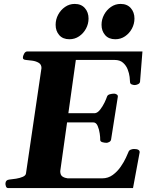

<svg xmlns="http://www.w3.org/2000/svg" viewBox="-20 -954 761 974"><path d="M246.6 -333 245.6 -379.9H462.4Q475.6 -381.8 488.3 -398.2Q501 -414.6 510.3 -433.8Q519.5 -453.1 522.5 -462.9Q525.4 -472.7 537.1 -475.8Q548.8 -479 559.6 -479Q564.9 -479 572 -474.9Q579.1 -470.7 577.6 -462.4L543.5 -246.1Q542 -237.8 533.9 -233.6Q525.9 -229.5 520.5 -229.5Q509.3 -229.5 498.5 -232.9Q487.8 -236.3 488.3 -245.6Q488.8 -256.3 485.8 -277.1Q482.9 -297.9 475.3 -315.4Q467.8 -333 453.6 -333ZM364.7 -649.9 285.6 -85.9Q285.6 -65.4 297.4 -58.1Q309.1 -50.8 323.2 -49.3H498.5Q528.8 -49.3 552.2 -66.7Q575.7 -84 592.3 -108.2Q608.9 -132.3 618.7 -153.6Q628.4 -174.8 631.3 -182.1Q634.3 -191.4 643.1 -194.8Q651.9 -198.2 659.7 -198.2Q689 -198.2 688.5 -181.6L654.8 0H21Q12.7 0 9.8 -9.8Q6.8 -19.5 7.8 -24.9Q9.3 -41 26.4 -43Q42.5 -44.4 61.8 -47.6Q81.1 -50.8 95.7 -57.1Q110.4 -63.5 111.8 -74.2L190.4 -608.9Q190.4 -627 176.5 -635.3Q162.6 -643.6 144 -646.2Q125.5 -648.9 111.3 -649.9Q96.2 -651.4 96.2 -660.6Q96.2 -670.9 102.5 -681.9Q108.9 -692.9 117.7 -692.9H702.6L690.4 -539.1Q689 -530.8 679.7 -526.6Q670.4 -522.5 663.6 -522.5Q655.8 -522.5 647.7 -525.9Q639.6 -529.3 639.6 -538.6Q639.6 -545.9 637.5 -564Q635.3 -582 627.7 -601.8Q620.1 -621.6 604.2 -635.7Q588.4 -649.9 561.5 -649.9ZM564.9 -754.9Q531.7 -754.9 513.4 -775.9Q495.1 -796.9 495.1 -828.1Q495.1 -855.5 508.1 -879.6Q521 -903.8 543 -918.9Q564.9 -934.1 591.8 -934.1Q625 -934.1 643.6 -912.8Q662.1 -891.6 662.1 -859.9Q662.1 -833 649.2 -808.8Q636.2 -784.7 614.3 -769.8Q592.3 -754.9 564.9 -754.9ZM332 -754.9Q298.8 -754.9 280.5 -775.9Q262.2 -796.9 262.2 -828.1Q262.2 -855.5 275.1 -879.6Q288.1 -903.8 310.1 -918.9Q332 -934.1 358.9 -934.1Q392.1 -934.1 410.6 -912.8Q429.2 -891.6 429.2 -859.9Q429.2 -833 416.3 -808.8Q403.3 -784.7 381.3 -769.8Q359.4 -754.9 332 -754.9Z"/></svg>

Font: Gelasio
Style: Italic
Weight: 400
Italic angle: -8.5°
Designer: Eben Sorkin
Foundry: Eben Sorkin
Version: Version 1.008